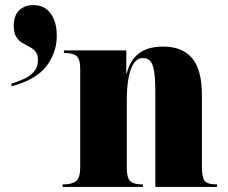

<svg xmlns="http://www.w3.org/2000/svg" viewBox="-20 -734 895 754"><path d="M226 0V-10H230Q263 -10 279 -23Q295 -36 295 -77V-463Q295 -502 280.5 -514Q266 -526 235 -526H231V-536H476V-446H478Q490 -496 524.5 -523.5Q559 -551 621 -551Q696 -551 734.5 -505.5Q773 -460 773 -359V-80Q773 -36 784.5 -23Q796 -10 828 -10H832V0H590V-378Q590 -446 580 -476Q570 -506 542 -506Q519 -506 505 -484.5Q491 -463 484.5 -426.5Q478 -390 478 -346V-74Q478 -35 491.5 -22.5Q505 -10 537 -10H541V0ZM25 -405Q48 -413 72.5 -423.5Q97 -434 113 -452Q129 -470 129 -498Q129 -520 119.5 -531.5Q110 -543 96 -550Q82 -557 67.5 -565.5Q53 -574 43.5 -589.5Q34 -605 34 -633Q34 -673 55.5 -693.5Q77 -714 111 -714Q155 -714 179 -681Q203 -648 203 -593Q203 -528 162.5 -474.5Q122 -421 25 -395Z"/></svg>

Font: Noto Serif Display SemiCondensed Black
Style: Regular
Weight: 900
Width: 4
Designer: Monotype Design Team
Foundry: Monotype Imaging Inc.
Version: Version 2.009